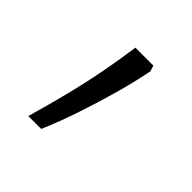

<svg xmlns="http://www.w3.org/2000/svg" viewBox="-84 -183 379 379"><g transform="rotate(45 105.5 6.5)"><path d="M147 -104Q140 -68 128.5 -27Q117 14 103.5 54Q90 94 75 129H39Q52 84 62.5 42Q73 0 80.5 -39.5Q88 -79 93 -116H143Z"/></g></svg>

Font: Noto Sans Syriac Eastern ExtraLight
Style: Regular
Weight: 250
Designer: Patrick Giasson and the Monotype Design Team
Foundry: Monotype Imaging Inc.
Version: Version 3.001